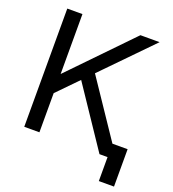

<svg xmlns="http://www.w3.org/2000/svg" viewBox="-153 -840 995 1103"><g transform="rotate(20 344.0 -288.5)"><path d="M577.6 -82V146.5H670.4V-82ZM268.1 -387.7 528.3 0H632.8L331.5 -447.8ZM161.1 -239.3 632.8 -722.7Q622.1 -722.7 606.4 -722.7Q590.8 -722.7 574.2 -722.7Q557.6 -722.7 542.2 -722.7Q526.9 -722.7 515.6 -722.7L161.1 -356.4V-722.7H68.4V0H161.1Z"/></g></svg>

Font: Giphurs SC
Style: Regular
Weight: 400
Version: Version 0.920